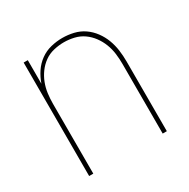

<svg xmlns="http://www.w3.org/2000/svg" viewBox="-126 -645 752 762"><g transform="rotate(-30 250.0 -264.0)"><path d="M72 0V-520H91V-412Q100 -438 115 -460.5Q130 -483 152 -499Q174 -515 200.5 -521.5Q227 -528 253 -528Q279 -528 304.5 -522Q330 -516 351 -501.5Q372 -487 387.5 -466Q403 -445 412 -421Q421 -397 424.5 -371.5Q428 -346 428 -320V0H409V-320Q409 -343 406 -366.5Q403 -390 394.5 -412Q386 -434 372 -453Q358 -472 339 -485.5Q320 -499 296.5 -504.5Q273 -510 250 -510Q227 -510 203.5 -504.5Q180 -499 161 -485.5Q142 -472 128 -453Q114 -434 105.5 -412Q97 -390 94 -366.5Q91 -343 91 -320V0Z"/></g></svg>

Font: Iosevka SS18 Thin
Style: Regular
Weight: 100
Monospace: yes
Designer: Belleve Invis
Foundry: Belleve Invis
Version: Version 25.1.1; ttfautohint (v1.8.4)